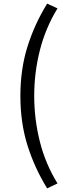

<svg xmlns="http://www.w3.org/2000/svg" viewBox="-20 -892 378 1055"><path d="M239 143Q170 31 131 -93Q92 -217 92 -365Q92 -512 131 -636Q170 -760 239 -872L296 -846Q230 -738 199 -615.5Q168 -493 168 -365Q168 -237 199 -114Q230 9 296 116Z"/></svg>

Font: SpoqaHanSansJP-Regular
Style: Regular
Weight: 400
Designer: [Source Han Sans]
Ryoko NISHIZUKA  (kana & ideographs); Paul D. Hunt (Latin, Greek & Cyrillic); Wenlong ZHANG  (bopomofo
Foundry: Spoqa (http://bi.spoqa.com)
Version: Version 1.002.20150607